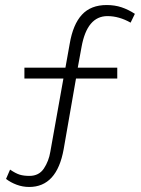

<svg xmlns="http://www.w3.org/2000/svg" viewBox="-20 -713 559 763"><path d="M96 30Q70 30 46 21Q22 12 4 -2L20 -39Q42 -24 58 -19Q74 -14 97 -14Q135 -14 154.5 -43.5Q174 -73 180 -110L232 -401H77V-444H240L257 -539Q270 -616 305.5 -654.5Q341 -693 404 -693Q436 -693 463 -684Q490 -675 516 -658L499 -623Q453 -649 407 -649Q326 -649 304 -526L289 -444H446V-401H282L233 -120Q206 30 96 30Z"/></svg>

Font: Readex Pro ExtraLight
Style: Regular
Weight: 200
Designer: Bonnie Shaver-Troup, Thomas Jockin
Foundry: Lexend
Version: Version 1.203; ttfautohint (v1.8.3)